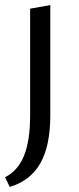

<svg xmlns="http://www.w3.org/2000/svg" viewBox="-26 -443 309 752"><path d="M92 -409 171 -423V9Q171 128 132 196.5Q93 265 12 289L-6 251Q44 226 68 167Q92 108 92 9Z"/></svg>

Font: Ysabeau Infant Medium
Style: Regular
Weight: 500
Designer: Christian Thalmann (Catharsis Fonts)
Version: Version 0.003